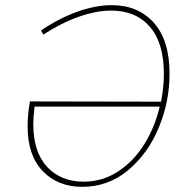

<svg xmlns="http://www.w3.org/2000/svg" viewBox="-20 -718 745 744"><path d="M637 -432Q637 -324 595 -223Q553 -122 476 -58Q399 6 299 6Q204 6 145.5 -55Q87 -116 87 -228Q87 -276 96 -325L604 -324Q615 -381 615 -432Q615 -552 560.5 -614.5Q506 -677 411 -677Q354 -677 286.5 -653.5Q219 -630 148 -584L139 -600Q212 -649 282 -673.5Q352 -698 413 -698Q515 -698 576 -630Q637 -562 637 -432ZM599 -305H114Q109 -265 109 -237Q109 -129 162.5 -71.5Q216 -14 304 -14Q377 -14 437.5 -53.5Q498 -93 539 -159Q580 -225 599 -305Z"/></svg>

Font: Bitter Pro Thin
Style: Italic
Weight: 250
Italic angle: -9°
Designer: Sol Matas, and Bitter project Authors
Foundry: Sol Matas
Version: Version 1.010